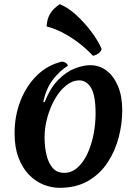

<svg xmlns="http://www.w3.org/2000/svg" viewBox="-20 -887 657 922"><path d="M266 15Q227 15 188.5 -0.5Q150 -16 119 -48Q88 -80 69 -129.5Q50 -179 50 -247Q50 -330 78 -402Q106 -474 156.5 -524Q207 -574 276 -591Q287 -591 296 -585Q305 -579 306 -571Q269 -549 235.5 -506.5Q202 -464 188 -398L194 -396Q222 -466 260.5 -504.5Q299 -543 340 -558.5Q381 -574 413 -574Q457 -574 491.5 -548Q526 -522 546.5 -473.5Q567 -425 567 -357Q567 -293 550 -227.5Q533 -162 497 -107Q461 -52 403.5 -18.5Q346 15 266 15ZM288 -57Q324 -57 352 -82Q380 -107 399.5 -148.5Q419 -190 429 -240.5Q439 -291 439 -341Q439 -430 417 -465.5Q395 -501 361 -501Q328 -501 297.5 -476.5Q267 -452 244 -412Q221 -372 207.5 -323.5Q194 -275 194 -228Q194 -181 203.5 -142Q213 -103 233.5 -80Q254 -57 288 -57ZM468 -652Q466 -641 454 -631.5Q442 -622 426 -619Q404 -644 369.5 -672Q335 -700 292.5 -724Q250 -748 204 -760Q206 -794 217.5 -815Q229 -836 243.5 -848.5Q258 -861 267 -867Q307 -851 347 -814Q387 -777 419.5 -733.5Q452 -690 468 -652Z"/></svg>

Font: Merienda
Style: Bold
Weight: 700
Designer: Eduardo Rodriguez Tunni
Foundry: Eduardo Rodriguez Tunni
Version: Version 2.001